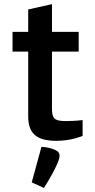

<svg xmlns="http://www.w3.org/2000/svg" viewBox="-20 -670 462 934"><path d="M117.2 -105C117.2 -23.9 153.8 15.1 254.9 15.1C327.1 15.1 381.8 -8.8 381.8 -8.8V-85.9C381.8 -85.9 350.1 -81.1 298.8 -81.1C244.1 -81.1 232.9 -94.2 232.9 -142.1V-418.9H362.8V-515.1H232.9V-649.9L117.2 -624V-515.1H41V-418.9H117.2ZM181.6 44.4 134.3 217.3 193.8 244.1C193.8 244.1 232.9 183.1 254.4 136.2C278.8 83.5 275.9 67.4 232.9 53.2C205.1 44.4 181.6 44.4 181.6 44.4Z"/></svg>

Font: Doppio One
Style: Regular
Weight: 400
Designer: Szymon Celej
Foundry: Sorkin Type Co
Version: Version 1.002